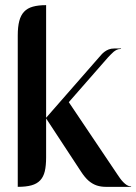

<svg xmlns="http://www.w3.org/2000/svg" viewBox="-20 -724 528 744"><path d="M158.7 -704.1V-267.6L363.8 -502Q367.7 -506.3 372.8 -512.2Q377.9 -518.1 385 -523.4Q392.1 -528.8 401.4 -532.5Q410.6 -536.1 422.4 -536.1H447.3H449.2Q449.2 -534.2 448.2 -534.2Q447.8 -533.7 447.3 -534.2Q439 -534.2 432.4 -531Q425.8 -527.8 420.2 -523.2Q414.6 -518.6 409.2 -512.7Q403.8 -506.8 398.9 -502L246.6 -328.1L436 -46.4Q439.9 -40.5 445.3 -33Q450.7 -25.4 457.3 -18.6Q463.9 -11.7 471.4 -6.8Q479 -2 486.8 -2H488.3Q488.3 0 486.8 0H429.2Q407.2 0 389.4 0Q371.6 0 355.5 -5.1Q339.4 -10.3 324.2 -22.9Q309.1 -35.6 293 -60.5L158.7 -265.1V-114.3Q158.7 -82 153.6 -60.3Q148.4 -38.6 135.7 -25.1Q123 -11.7 102.1 -5.9Q81.1 0 48.8 0V-586.9Q48.8 -620.1 54.7 -642.6Q60.5 -665 73.5 -678.7Q86.4 -692.4 107.4 -698.2Q128.4 -704.1 158.7 -704.1Z"/></svg>

Font: Unique
Style: Regular
Weight: 400
Designer: Anna Pocius (aka Artmaker)
Foundry: Anna Pocius
Version: Version 1.000 2013 initial release